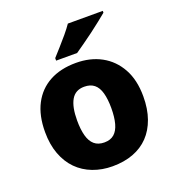

<svg xmlns="http://www.w3.org/2000/svg" viewBox="-139 -876 911 997"><g transform="rotate(-20 316.0 -378.0)"><path d="M587 -277Q587 -208 568 -154.5Q549 -101 514 -64.5Q479 -28 428.5 -9Q378 10 314 10Q256 10 206 -9Q156 -28 120 -64.5Q84 -101 64 -154.5Q44 -208 44 -277Q44 -368 77 -431Q110 -494 171 -527Q232 -560 317 -560Q396 -560 456.5 -527Q517 -494 552 -431Q587 -368 587 -277ZM221 -277Q221 -227 230.5 -192Q240 -157 261 -139Q282 -121 316 -121Q350 -121 370.5 -139Q391 -157 400.5 -192Q410 -227 410 -277Q410 -326 400.5 -360.5Q391 -395 370 -412Q349 -429 315 -429Q266 -429 243.5 -390Q221 -351 221 -277ZM541 -756Q524 -742 498.5 -721.5Q473 -701 444 -679.5Q415 -658 387.5 -638.5Q360 -619 341 -606H225V-620Q242 -639 265 -664.5Q288 -690 310.5 -717Q333 -744 348 -766H541Z"/></g></svg>

Font: Noto Sans Oriya ExtraBold
Style: Regular
Weight: 800
Version: Version 2.003